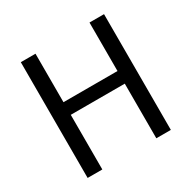

<svg xmlns="http://www.w3.org/2000/svg" viewBox="-162 -893 1052 1053"><g transform="rotate(-30 364.0 -366.5)"><path d="M193 -733H100V0H193V-346H535V0H627V-733H535V-426H193Z"/></g></svg>

Font: Spoqa Han Sans Neo
Style: Regular
Weight: 400
Designer: [Spoqa Han Sans Neo] Dong-huui Kim ___ Younghwa Kang ___ Yujin Lee ___ [Noto Sans] Ryoko NISHIZUKA ____ (kana & ideograp
Foundry: Spoqa (http://www.spoqa-han-sans.com)
Version: Version 1.100;hotconv 1.0.109;makeotfexe 2.5.65596